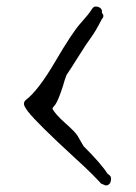

<svg xmlns="http://www.w3.org/2000/svg" viewBox="-20 -615 414 586"><path d="M59 -310Q97 -339 148.5 -427Q200 -515 225.5 -543.5Q251 -572 258 -583.5Q265 -595 270.5 -595Q276 -595 280 -594Q293 -589 291 -576Q300 -566 291 -557Q271 -518 257.5 -500Q244 -482 220 -443.5Q196 -405 183 -386Q178 -374 172 -352Q158 -309 149 -296Q140 -286 140 -283Q149 -266 180 -238.5Q211 -211 217 -200Q223 -189 228 -181Q233 -173 235 -169Q290 -114 308 -85Q319 -78 319 -71Q319 -49 302 -49L288 -55Q286 -58 279 -65Q272 -72 260 -84.5Q248 -97 200.5 -140.5Q153 -184 115.5 -221Q78 -258 65.5 -274.5Q53 -291 53 -298Q53 -305 59 -310Z"/></svg>

Font: Ruge Boogie
Style: Regular
Weight: 400
Version: Version 1.003